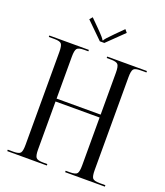

<svg xmlns="http://www.w3.org/2000/svg" viewBox="-161 -1014 964 1122"><g transform="rotate(20 321.0 -453.0)"><path d="M335 -788H307L205 -888L220 -906L269 -857Q319 -807 319 -799H323Q323 -806 374 -857L423 -906L438 -888ZM18 0V-9H53Q88 -9 97 -21Q106 -33 106 -71V-648Q106 -686 97 -698Q88 -710 53 -710H18V-719H264V-710H238Q203 -710 193.5 -698Q184 -686 184 -648V-387H458V-648Q458 -686 448.5 -698Q439 -710 404 -710H378V-719H625V-710H589Q554 -710 545 -698Q536 -686 536 -648V-71Q536 -33 545 -21Q554 -9 589 -9H625V0H378V-9H405Q440 -9 449 -21Q458 -33 458 -71V-369H184V-71Q184 -33 193.5 -21Q203 -9 238 -9H264V0Z"/></g></svg>

Font: FoglihtenNo06
Style: Regular
Weight: 500
Designer: gluk (gluksza@wp.pl)
Foundry: gluk (gluksza@wp.pl)
Version: Version 0.76